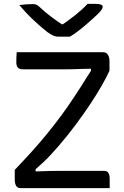

<svg xmlns="http://www.w3.org/2000/svg" viewBox="-20 -969 640 989"><path d="M545 0H87Q70 0 63 -12Q56 -24 56 -43V-94Q101 -141 143 -187.5Q185 -234 223 -280.5Q261 -327 296 -374.5Q331 -422 363 -471Q379 -495 393.5 -517.5Q408 -540 421 -561.5Q434 -583 449 -605L448 -615Q424 -615 402.5 -614Q381 -613 360 -612.5Q339 -612 316.5 -612Q294 -612 268 -612H97Q79 -612 71.5 -621.5Q64 -631 64 -648Q64 -661 64.5 -675Q65 -689 66 -700H510Q518 -700 524 -697.5Q530 -695 534.5 -689Q539 -683 541.5 -674.5Q544 -666 544 -653V-605Q530 -574 506 -531.5Q482 -489 448 -437.5Q414 -386 372.5 -330Q331 -274 282 -217Q262 -194 243 -173.5Q224 -153 204.5 -134.5Q185 -116 163 -97L164 -86Q202 -88 239.5 -88.5Q277 -89 323 -89H515Q532 -89 538.5 -78Q545 -67 545 -49Q545 -36 545 -24Q545 -12 545 0ZM340 -780Q333 -780 322 -780Q311 -780 300.5 -780Q290 -780 282 -780Q269 -780 258 -784Q247 -788 225 -803Q213 -812 195 -827.5Q177 -843 157 -861.5Q137 -880 117 -901Q97 -922 80 -943Q95 -945 112.5 -946.5Q130 -948 148 -948Q161 -948 168.5 -944.5Q176 -941 186 -931Q206 -912 238.5 -886.5Q271 -861 323 -828L267 -844Q284 -844 300.5 -844Q317 -844 333 -844L279 -827Q333 -863 370 -893Q407 -923 431 -949H472Q486 -949 494 -947Q502 -945 505.5 -942Q509 -939 509 -934Q509 -929 504.5 -921Q500 -913 484 -897Q471 -884 453 -868Q435 -852 415.5 -835.5Q396 -819 376.5 -804.5Q357 -790 340 -780Z"/></svg>

Font: Rec Mono Semicasual
Style: Regular
Weight: 400
Version: Version 1.085; ttfautohint (v1.8.4.7-5d5b)